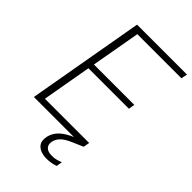

<svg xmlns="http://www.w3.org/2000/svg" viewBox="-264 -793 1083 1083"><g transform="rotate(45 277.5 -252.0)"><path d="M34 0 157 -700H555L548 -663H196L144 -369H466L460 -332H137L85 -37H438L431 0ZM329 196Q306 196 284 188Q262 180 250 161.5Q238 143 244 110Q248 89 260 69.5Q272 50 296 32Q320 14 358 -2L420 -27L431 0L364 29Q323 47 305.5 66.5Q288 86 284 107Q279 133 293.5 148Q308 163 337 163Q356 164 373 159.5Q390 155 406 149L400 184Q384 190 365.5 193Q347 196 329 196Z"/></g></svg>

Font: DM Sans 20pt ExtraLight
Style: Italic
Weight: 250
Italic angle: -10°
Version: Version 4.004;gftools[0.9.30]